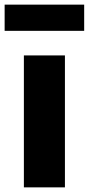

<svg xmlns="http://www.w3.org/2000/svg" viewBox="-31 -808 383 828"><path d="M72 0H249V-569H72ZM-11 -675H332V-788H-11Z"/></svg>

Font: Noto Sans CJK KR Black
Style: Regular
Weight: 900
Designer: Ryoko NISHIZUKA (kana & ideographs); Paul D. Hunt (Latin, Greek & Cyrillic); Wenlong ZHANG (bopomofo); Sandoll Communica
Foundry: Adobe Systems Incorporated
Version: Version 1.004;PS 1.004;hotconv 1.0.82;makeotf.lib2.5.63406